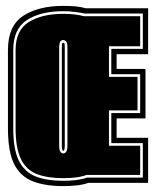

<svg xmlns="http://www.w3.org/2000/svg" viewBox="-20 -621 529 652"><path d="M195 11Q133 11 91 -5.5Q49 -22 28 -64Q7 -106 7 -185V-451Q7 -533 58.5 -567Q110 -601 195 -601Q217 -601 235.5 -599.5Q254 -598 271 -593H483V-437H376V-387H474V-219H376V-153H483V0H280Q263 6 241 8.5Q219 11 195 11ZM195 -7Q218 -7 238.5 -9.5Q259 -12 276 -18H465V-135H358V-237H456V-369H358V-455H465V-575H268Q254 -578 234.5 -580.5Q215 -583 195 -583Q118 -583 71.5 -553Q25 -523 25 -451V-185Q25 -114 44 -75.5Q63 -37 100.5 -22Q138 -7 195 -7ZM195 -16Q141 -16 105 -30Q69 -44 51 -81Q33 -118 33 -185V-451Q33 -518 77.5 -546Q122 -574 195 -574Q215 -574 232.5 -572Q250 -570 265 -566H456V-464H350V-360H447V-246H350V-126H456V-27H274Q258 -21 238 -18.5Q218 -16 195 -16ZM195 -100Q201 -100 205 -106Q209 -111 209 -127V-458Q209 -475 205 -480Q200 -485 195 -485Q188 -485 185 -480Q181 -475 181 -458V-127Q181 -111 185 -106Q188 -100 195 -100ZM195 -109Q190 -109 190 -127V-458Q190 -470 191 -473Q193 -476 195 -476Q198 -476 199 -473Q200 -470 200 -458V-127Q200 -109 195 -109Z"/></svg>

Font: Alumni Sans Collegiate One SC
Style: Regular
Weight: 400
Designer: Robert E. Leuschke
Foundry: Robert E. Leuschke
Version: Version 1.100